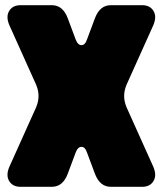

<svg xmlns="http://www.w3.org/2000/svg" viewBox="-20 -720 627 740"><path d="M119 -306Q138 -350 119 -394L16 -623Q2 -656 15.5 -678Q29 -700 59 -700H180Q222 -700 241 -650L272 -567Q280 -546 294 -546Q308 -546 315 -567L346 -650Q365 -700 407 -700H528Q558 -700 571.5 -678Q585 -656 571 -623L468 -394Q449 -350 468 -306L571 -77Q585 -44 571.5 -22Q558 0 528 0H407Q365 0 346 -50L315 -133Q308 -154 294 -154Q280 -154 272 -133L241 -50Q222 0 180 0H59Q29 0 15.5 -22Q2 -44 16 -77Z"/></svg>

Font: LT Crewmate
Style: Regular
Weight: 400
Designer: Daniel Lyons
Foundry: LyonsType
Version: Version 1.001;FEAKit 1.0